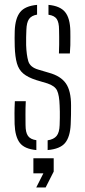

<svg xmlns="http://www.w3.org/2000/svg" viewBox="-20 -626 359 808"><path d="M41.5 -103.5Q41 -127.5 41 -149Q41 -170.5 42.5 -200H88.5Q87 -170 87.2 -144.2Q87.5 -118.5 87.5 -99.5Q87.5 -68.5 97.8 -54Q108 -39.5 133 -36V5.5Q83 1 63.2 -25Q43.5 -51 41.5 -103.5ZM180.5 5.5V-35.5Q206.5 -39.5 218.2 -54Q230 -68.5 231 -99.5Q231.5 -115.5 231.8 -129.5Q232 -143.5 231.8 -156.5Q231.5 -169.5 231 -182Q229.5 -225.5 220.2 -245Q211 -264.5 179.5 -275L132.5 -289Q97 -300.5 78 -316.5Q59 -332.5 51.2 -359.5Q43.5 -386.5 42 -430.5Q41.5 -452.5 41.5 -466.2Q41.5 -480 42 -496Q44 -549 64.8 -575Q85.5 -601 136 -605.5V-564.5Q112.5 -560.5 102.2 -546Q92 -531.5 91 -500Q90.5 -487.5 90 -469.5Q89.5 -451.5 90 -436Q91.5 -394.5 99 -368.8Q106.5 -343 141.5 -333L187 -319.5Q235.5 -306 257.2 -275Q279 -244 279 -182Q279 -159 278.8 -142.8Q278.5 -126.5 277.5 -102.5Q275 -50 254 -24.5Q233 1 180.5 5.5ZM228 -401Q229 -419.5 229 -438Q229 -456.5 229 -472.5Q229 -488.5 228.5 -501Q228.5 -531.5 218.8 -546Q209 -560.5 184 -564V-605.5Q233 -601 254 -575.2Q275 -549.5 276 -495Q276 -487.5 276.2 -471Q276.5 -454.5 276 -435.8Q275.5 -417 274 -401ZM132.5 163 162.5 103.5H120.5V40H206V96L172 163Z"/></svg>

Font: Big Shoulders Stencil Text Thin ExtraLight
Style: Regular
Weight: 250
Version: Version 2.001